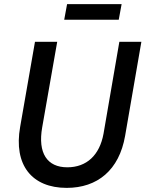

<svg xmlns="http://www.w3.org/2000/svg" viewBox="-20 -903 707 933"><path d="M304 10C453 10 559 -76 588 -243L667 -700H560L483 -253C464 -149 401 -90 307 -90C209 -90 163 -159 185 -284L258 -700H150L78 -287C45 -101 135 10 304 10ZM292 -807H557L571 -883H306Z"/></svg>

Font: Fixel Text 20240404 Medium
Style: Italic
Weight: 500
Width: 4
Italic angle: -10°
Designer: AlfaBravo + MacPaw
Foundry: Kyrylo Tkachov, Marchela Mozhyna, Serhii Makarenko, Maria Weinstein, Zakhar Kryvoshyya
Version: Version 1.211;Glyphs 3.2 (3225)